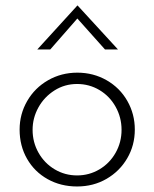

<svg xmlns="http://www.w3.org/2000/svg" viewBox="-20 -667 559 695"><path d="M260 -404Q318 -404 366 -376.5Q414 -349 441 -301.5Q468 -254 468 -198Q468 -141 440.5 -94Q413 -47 365.5 -19.5Q318 8 259 8Q200 8 152.5 -18.5Q105 -45 78 -92Q51 -139 51 -198Q51 -254 78.5 -301.5Q106 -349 154 -376.5Q202 -404 260 -404ZM259 -32Q303 -32 340 -54Q377 -76 398.5 -114Q420 -152 420 -197Q420 -242 398.5 -280.5Q377 -319 340 -341Q303 -363 259 -363Q214 -363 177 -339.5Q140 -316 119 -278Q98 -240 98 -197Q98 -152 119.5 -114Q141 -76 178 -54Q215 -32 259 -32ZM360 -488 260 -600 162 -488H115L260 -647H261L407 -488Z"/></svg>

Font: Josefin Sans Light
Style: Regular
Weight: 300
Designer: Santiago Orozco
Foundry: Typemade
Version: Version 2.000